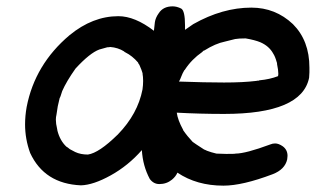

<svg xmlns="http://www.w3.org/2000/svg" viewBox="-20 -567 995 605"><path d="M686 -307Q746 -307 787 -312Q791 -313 796 -313Q796 -314 798 -314Q830 -317 856 -327Q857 -330 857 -335Q857 -346 853 -365V-367Q853 -369 852 -371Q847 -389 841 -398Q828 -422 800 -434Q783 -441 754 -446Q732 -446 721 -444L689 -436Q659 -430 624 -408Q621 -408 617 -403Q584 -380 563 -348Q562 -346 561 -346Q555 -336 551.5 -326.5Q548 -317 544 -310Q627 -307 686 -307ZM257 -80Q292 -85 351 -143Q352 -143 352 -144Q414 -208 429 -285Q431 -299 431 -312Q431 -325 429 -336L430 -337H429Q427 -345 419 -363Q416 -366 415 -370Q397 -391 375 -402Q372 -403 371 -405Q352 -417 327 -419Q325 -418 318 -418L293 -411Q263 -400 218 -351Q189 -310 176 -280Q170 -260 168 -258L162 -232L158 -206Q156 -198 156 -190Q156 -177 160 -161Q160 -159 161 -155Q169 -124 189 -105Q193 -103 200 -97L217 -88Q234 -80 257 -80ZM563 -473 589 -491Q681 -543 772 -543Q848 -543 903 -491Q955 -439 955 -354V-339Q955 -331 954 -322Q931 -208 686 -208Q610 -208 537 -212Q540 -189 557 -158V-157Q570 -138 587 -120Q592 -116 623 -96Q624 -96 625.5 -95Q627 -94 629 -93.5Q631 -93 632 -92Q645 -87 662 -83L693 -82Q722 -82 722 -83Q754 -83 832 -112Q839 -115 847 -115Q858 -115 871 -106Q886 -95 886 -76Q886 -71 885 -65Q878 -33 839 -18Q744 18 684 18Q600 18 539 -23Q534 -11 522 -1Q505 13 482 13Q464 13 452 -3Q430 -44 427 -94Q384 -45 329 -14.5Q274 16 235 17Q120 12 75 -85Q59 -129 59 -175Q59 -202 64 -230Q90 -364 199 -456Q272 -516 353 -516Q405 -516 465 -470L468 -497Q470 -511 480 -525Q494 -547 524 -547Q537 -547 551 -540Q563 -533 563 -487Z"/></svg>

Font: Bad Comic
Style: Italic
Weight: 400
Italic angle: -11°
Designer: GGBotNet
Foundry: GGBotNet
Version: 0.95